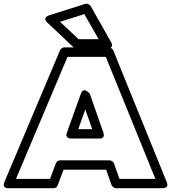

<svg xmlns="http://www.w3.org/2000/svg" viewBox="-93 -979 913 1024"><path d="M-68.8 -9.8 227.1 -710.9Q230 -717.3 236.6 -721.7Q243.2 -726.1 250 -726.1H487.8Q495.1 -726.1 501.7 -721.4Q508.3 -716.8 511.2 -710L795.9 -8.8Q796.4 -7.3 797.4 -5.1Q798.3 -2.9 799.3 2.9Q800.3 8.8 798.8 13.2Q797.4 17.6 791 21.2Q784.7 24.9 772.9 24.9H525.9Q518.1 24.9 511.2 19.5Q504.4 14.2 502 7.8L473.1 -74.2H246.1L214.8 8.8Q208.5 24.9 191.9 24.9H-45.9Q-46.9 24.9 -48.1 24.9Q-49.3 24.9 -53.2 24.7Q-57.1 24.4 -60.1 23.4Q-63 22.5 -66.4 20Q-69.8 17.6 -71.5 14.2Q-73.2 10.7 -72.8 4.4Q-72.3 -2 -68.8 -9.8ZM-7.8 -24.9H173.8L205.1 -107.9Q211.4 -124 228 -124H491.2Q498 -124 505.1 -119.1Q512.2 -114.3 515.1 -106.9L543.9 -24.9H735.8L471.2 -675.8H267.1ZM162.1 -856Q160.6 -856.9 158.4 -858.9Q156.2 -860.8 152.6 -866.5Q148.9 -872.1 148.4 -877.2Q147.9 -882.3 153.3 -888.2Q158.7 -894 170.9 -897.9L360.8 -958Q369.1 -960.9 377.9 -957Q386.7 -953.1 391.1 -945.8L498 -756.8Q499 -755.4 500.5 -752.9Q502 -750.5 503.7 -744.1Q505.4 -737.8 504.2 -732.9Q502.9 -728 496.1 -724.1Q489.3 -720.2 476.1 -720.2H315.9Q308.1 -720.2 298.8 -727.1ZM227.1 -862.8 326.2 -770H433.1L356.9 -903.8ZM264.2 -272.9 337.9 -478Q342.3 -490.2 348.9 -494.9Q355.5 -499.5 361.8 -497.1Q368.2 -494.6 373.8 -490.5Q379.4 -486.3 382.8 -482.4L386.2 -478L458 -272.9Q463.9 -256.3 458 -248.3Q452.1 -240.2 443.4 -240.2H434.1H288.1Q270.5 -240.2 264.6 -248.5Q258.8 -256.8 261.7 -264.6ZM324.2 -290H398.9L361.8 -395Z"/></svg>

Font: Trueno Black Outline
Style: Regular
Weight: 900
Width: 6
Designer: Julieta Ulanovsky
Foundry: Julieta Ulanovsky
Version: Version 3.001b | FøM Fix